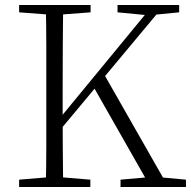

<svg xmlns="http://www.w3.org/2000/svg" viewBox="-20 -743 759 763"><path d="M162 0Q164 -83 164 -166Q164 -249 164 -333V-390Q164 -474 164 -557.5Q164 -641 162 -723H231Q230 -641 229.5 -557.5Q229 -474 229 -390V-272Q229 -225 229.5 -154Q230 -83 231 0ZM56 0V-29L188 -40H207L339 -29V0ZM56 -694V-723H340V-694L207 -684H188ZM459 0V-29L584 -40H600L719 -29V0ZM447 -694V-723H692V-694L590 -684L572 -682ZM196 -199 192 -250H199L215 -270L588 -723H633ZM578 0 347 -406 389 -456 649 0Z"/></svg>

Font: Noto Serif TC
Style: Regular
Weight: 200
Designer: Ryoko NISHIZUKA 西塚涼子 (kana & ideographs); Frank Grießhammer (Latin, Greek & Cyrillic); Wenlong ZHANG 张文龙 (bopomofo); San
Foundry: Adobe
Version: Version 2.001;hotconv 1.1.0;makeotfexe 2.6.0